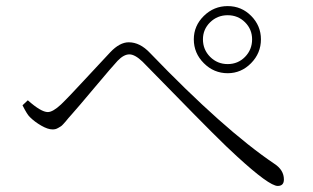

<svg xmlns="http://www.w3.org/2000/svg" viewBox="-20 -695 1040 637"><path d="M735.4 -452.1Q689.5 -452.1 656.2 -485.4Q623 -518.6 623 -564.5Q623 -609.4 656.2 -642.1Q689.5 -674.8 735.4 -674.8Q781.2 -674.8 813.5 -642.1Q845.7 -609.4 845.7 -564.5Q845.7 -518.6 813 -485.4Q780.3 -452.1 735.4 -452.1ZM653.3 -564.5Q653.3 -530.3 677.2 -506.3Q701.2 -482.4 735.4 -482.4Q769.5 -482.4 793 -506.3Q816.4 -530.3 816.4 -564.5Q816.4 -597.7 793 -621.1Q769.5 -644.5 735.4 -644.5Q701.2 -644.5 677.2 -621.1Q653.3 -597.7 653.3 -564.5ZM79.1 -306.6Q70.3 -314.5 54.7 -345.7L72.3 -362.3Q116.2 -323.2 138.7 -323.2Q155.3 -323.2 182.6 -348.6Q208 -373 272.9 -443.4Q337.9 -513.7 345.7 -521.5Q377 -554.7 407.2 -554.7Q444.3 -554.7 477.5 -519.5Q722.7 -264.6 890.6 -151.4Q921.9 -130.9 921.9 -99.6Q921.9 -78.1 901.4 -78.1Q873 -78.1 765.6 -176.8Q736.3 -203.1 682.1 -257.3Q627.9 -311.5 548.8 -392.6Q469.7 -473.6 453.1 -490.2Q427.7 -514.6 409.2 -514.6Q390.6 -514.6 370.1 -493.2Q353.5 -475.6 294.9 -405.8Q236.3 -335.9 217.8 -315.4Q213.9 -311.5 207 -303.2Q200.2 -294.9 197.8 -292Q195.3 -289.1 189.9 -283.2Q184.6 -277.3 181.2 -275.4Q177.7 -273.4 172.9 -270.5Q168 -267.6 163.6 -266.6Q159.2 -265.6 154.3 -265.6Q138.7 -265.6 116.7 -278.3Q94.7 -291 79.1 -306.6Z"/></svg>

Font: GenYoMin TW TTF ExtraLight
Style: Regular
Weight: 250
Version: Version 1.300